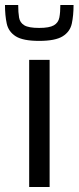

<svg xmlns="http://www.w3.org/2000/svg" viewBox="-31 -750 315 770"><path d="M86 0V-510H168V0ZM126 -586Q61 -586 32 -604.5Q3 -623 -4 -655.5Q-11 -688 -11 -730H42Q42 -700 45.5 -679.5Q49 -659 66.5 -648.5Q84 -638 126 -638Q167 -638 185 -648.5Q203 -659 207 -679.5Q211 -700 211 -730H264Q264 -688 257 -655.5Q250 -623 220.5 -604.5Q191 -586 126 -586Z"/></svg>

Font: Saira
Style: Regular
Weight: 400
Designer: Hector Gatti with collaboration of the Omnibus-Type team
Foundry: Omnibus-Type
Version: Version 1.100; ttfautohint (v1.8.3)